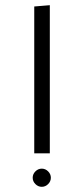

<svg xmlns="http://www.w3.org/2000/svg" viewBox="-20 -720 322 740"><path d="M172 -129H112V-695L172 -700ZM116.5 -10.5Q106 -21 106 -35Q106 -49 116.5 -59.5Q127 -70 141 -70Q155 -70 165.5 -59.5Q176 -49 176 -35Q176 -21 165.5 -10.5Q155 0 141 0Q127 0 116.5 -10.5Z"/></svg>

Font: Antic Slab
Style: Regular
Weight: 400
Designer: Santiago Orozco
Foundry: Santiago Orozco
Version: Version 001.001